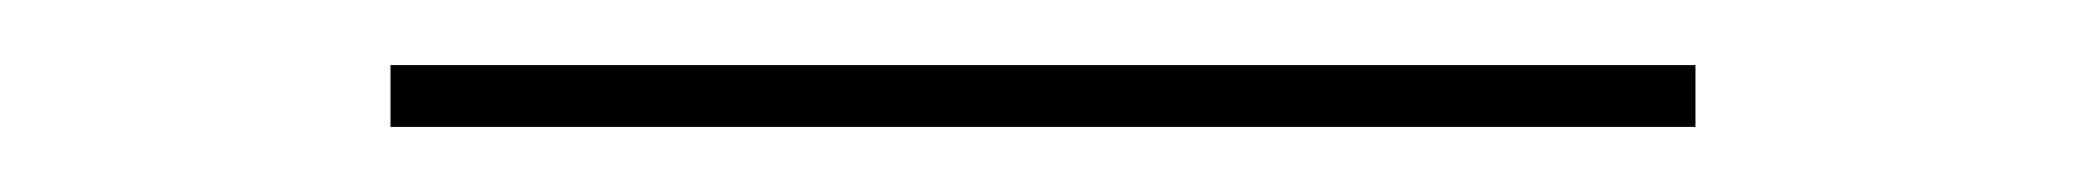

<svg xmlns="http://www.w3.org/2000/svg" viewBox="-20 -39 641 59"><path d="M100 -19H501V0H100Z"/></svg>

Font: Synthetic Thin
Style: Regular
Weight: 100
Designer: Santiago Orozco
Foundry: Typemade
Version: Version 2.000; ttfautohint (v1.8.4.7-5d5b)